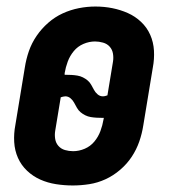

<svg xmlns="http://www.w3.org/2000/svg" viewBox="-20 -560 540 588"><path d="M203 8Q177 8 151.5 4Q126 0 103.5 -10Q81 -20 63 -37Q45 -54 35 -76.5Q25 -99 23.5 -125Q22 -151 27 -177L56 -353Q60 -379 68.5 -403.5Q77 -428 92 -450Q107 -472 127.5 -490Q148 -508 172 -519Q196 -530 221.5 -535Q247 -540 272 -540Q299 -540 324 -535Q349 -530 371.5 -520Q394 -510 412 -493Q430 -476 440 -453.5Q450 -431 451.5 -405Q453 -379 448 -353L419 -177Q415 -151 406.5 -126.5Q398 -102 383.5 -80Q369 -58 348 -40Q327 -22 303 -11Q279 0 253.5 4Q228 8 203 8ZM295 -265Q299 -265 302.5 -266Q306 -267 309 -268L326 -371Q328 -383 326 -395.5Q324 -408 316 -417Q308 -426 295.5 -429.5Q283 -433 271 -433Q253 -433 235.5 -425.5Q218 -418 206 -403.5Q194 -389 187.5 -371.5Q181 -354 178 -336V-331Q178 -331 179 -331Q180 -331 180 -331Q190 -331 199 -330.5Q208 -330 217 -328.5Q226 -327 234 -323Q242 -319 248.5 -313.5Q255 -308 259.5 -300Q264 -292 268 -284.5Q272 -277 279 -271Q286 -265 295 -265ZM204 -97Q222 -97 239.5 -104.5Q257 -112 269 -126.5Q281 -141 287.5 -158.5Q294 -176 297 -194L298 -199Q297 -199 296.5 -199Q296 -199 295 -199Q286 -199 276.5 -199.5Q267 -200 258 -201.5Q249 -203 241 -207Q233 -211 226.5 -216.5Q220 -222 215.5 -230Q211 -238 207 -245.5Q203 -253 196 -259Q189 -265 180 -265Q177 -265 173 -264Q169 -263 166 -262L149 -159Q147 -147 149 -134.5Q151 -122 159 -113Q167 -104 179 -100.5Q191 -97 204 -97Z"/></svg>

Font: Iosevka Curly Slab XBdObl
Style: Regular
Weight: 800
Italic angle: -9°
Monospace: yes
Designer: Belleve Invis
Foundry: Belleve Invis
Version: Version 11.1.0; ttfautohint (v1.8.3)